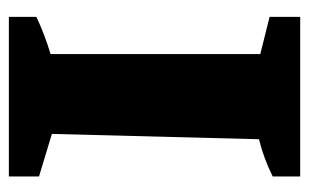

<svg xmlns="http://www.w3.org/2000/svg" viewBox="-152 -545 697 433"><g transform="rotate(-90 196.5 -328.5)"><path d="M15 0V-62Q55 -82 99 -93L111 -560L15 -589V-657H375V-595Q335 -576 291 -563V-90L375 -69V0Z"/></g></svg>

Font: Piazzolla SC ExtraBold
Style: Regular
Weight: 800
Designer: Juan Pablo del Peral
Foundry: Huerta Tipografica
Version: Version 1.330